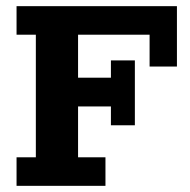

<svg xmlns="http://www.w3.org/2000/svg" viewBox="-20 -603 617 623"><path d="M33.7 0V-92.6H96.3V-490.4H33.7V-583H554.1V-387.1H465.4V-490.4H233.3V-350.9H339.9V-407H417.6V-196.5H339.9V-257.6H233.3V-92.6H322.2V0Z"/></svg>

Font: Rokkitt SemiBold
Style: Regular
Weight: 600
Designer: Vernon Adams
Foundry: Vernon Adams
Version: Version 3.103